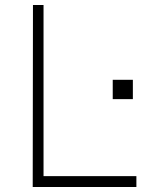

<svg xmlns="http://www.w3.org/2000/svg" viewBox="-20 -743 617 763"><path d="M111 -723H153V-43H522V0H110ZM508 -426V-349H428V-426Z"/></svg>

Font: Public Sans Thin
Style: Regular
Weight: 100
Designer: The Public Sans project authors (U.S. Web Design System). Libre Franklin designed by Pablo Impallari and Rodrigo Fuenzal
Version: Version 1.008